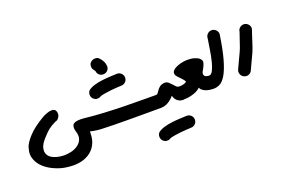

<svg xmlns="http://www.w3.org/2000/svg" viewBox="-79 -626 1554 1055"><g transform="rotate(-20 697.5 -99.0)"><path d="M613.3 -189.5Q602.1 -189 585.2 -188Q568.4 -187 550.8 -185.1Q533.2 -183.1 516.4 -180.4Q499.5 -177.7 488.3 -174.3Q479.5 -167.5 468.8 -167.5Q467.8 -167.5 460.7 -167.7Q453.6 -168 443.8 -176.3Q433.1 -186 432.6 -200.7V-202.1Q432.6 -215.3 441.9 -226.1Q457.5 -237.8 479.5 -244.1Q501.5 -250.5 525.1 -253.4Q548.8 -256.3 571.8 -257.3Q594.7 -258.3 613.3 -259.3Q627.9 -259.3 638.2 -249Q648.4 -238.8 648.4 -224.6Q648.4 -210 638.2 -199.7Q627.9 -189.5 613.3 -189.5ZM555.7 -366.2Q561 -359.4 564.7 -354Q568.4 -348.6 570.8 -343.3Q573.2 -337.9 574.7 -331.5Q576.2 -325.2 577.1 -316.4Q577.1 -301.8 566.7 -291.7Q556.2 -281.7 542 -281.7Q527.8 -281.7 518.1 -291Q508.3 -300.3 507.3 -314Q505.9 -316.4 503.7 -318.8Q501.5 -321.3 500.5 -323.2Q492.7 -332.5 492.7 -344.2Q492.7 -346.7 493.9 -355Q495.1 -363.3 506.3 -372.1Q516.1 -379.4 528.3 -379.4Q530.3 -379.4 538.3 -378.4Q546.4 -377.4 555.7 -366.2ZM779.8 0Q774.4 0 757.8 0Q741.2 0 718.3 0Q695.3 0 668.7 0Q642.1 0 617.2 0Q592.3 0 571.3 -0.2Q550.3 -0.5 539.1 -0.5Q518.6 -0.5 498.5 -1Q478.5 -1.5 461.2 -2Q443.8 -2.4 430.2 -2.9Q416.5 -3.4 409.2 -4.4Q397 -5.9 386 -7.8Q375 -9.8 365.2 -12.2V-2.4Q365.2 36.1 350.1 64.2Q335 92.3 308.1 109.1Q281.2 126 246.6 130.4Q231.9 132.3 216.8 132.3Q196.8 132.3 168.9 127.9Q141.1 123.5 108.2 108.9Q75.2 94.2 51.8 72.5Q28.3 50.8 18.1 22.5Q12.2 7.3 12.2 -8.8Q12.2 -22.5 19 -45.9Q25.9 -69.3 58.1 -104.5Q90.3 -139.6 152.3 -175.8Q163.6 -182.1 178.7 -187.7Q193.8 -193.4 207 -193.4Q222.2 -193.4 228.5 -184.1Q233.9 -175.8 233.9 -165.5Q233.9 -164.1 233.4 -157.5Q232.9 -150.9 225.3 -140.4Q217.8 -129.9 205.1 -127.4Q190.9 -120.6 181.2 -114.7Q171.4 -108.9 162.6 -102.1Q153.8 -95.2 144.8 -86.2Q135.7 -77.1 123.5 -63.5Q97.2 -34.7 92.8 -12.2Q91.3 -4.9 91.3 2Q91.3 15.6 99.4 28.8Q107.4 42 128.2 51Q148.9 60.1 173.8 62Q181.6 63 189 63Q206.1 63 227.5 58.6Q249 54.2 267.3 42Q285.6 29.8 293.9 10.3Q297.9 1 297.9 -10.7Q297.9 -22.5 293.5 -36.6Q289.1 -50.3 289.1 -60.1Q289.1 -66.9 292.2 -75.4Q295.4 -84 309.6 -88.9Q320.8 -92.3 337.4 -92.3Q341.3 -92.3 354.2 -91.8Q367.2 -91.3 394 -87.9Q402.8 -86.9 418.2 -85.7Q433.6 -84.5 453.1 -83.3Q472.7 -82 494.9 -81.1Q517.1 -80.1 539.1 -79.1Q550.3 -78.6 571.3 -78.1Q592.3 -77.6 617.2 -77.4Q642.1 -77.1 668.7 -76.9Q695.3 -76.7 718.3 -76.4Q741.2 -76.2 757.8 -76.2Q774.4 -76.2 779.8 -76.2Z M894.5 158.7Q883.3 159.2 866.5 160.2Q849.6 161.1 832 163.1Q814.5 165 797.6 167.7Q780.8 170.4 769.5 173.8Q760.7 180.7 750 180.7Q749 180.7 741.9 180.4Q734.9 180.2 725.1 171.9Q714.4 162.1 713.9 147.5V146Q713.9 132.8 723.1 122.1Q738.8 110.4 760.7 104Q782.7 97.7 806.4 94.7Q830.1 91.8 853 90.8Q876 89.8 894.5 88.9Q909.2 88.9 919.4 99.1Q929.7 109.4 929.7 123.5Q929.7 138.2 919.4 148.4Q909.2 158.7 894.5 158.7ZM910.6 0.5Q893.1 0.5 882.6 -5.4Q872.1 -11.2 866.2 -18.8Q860.4 -26.4 858.2 -33.4Q856 -40.5 855.5 -42.5Q843.8 -29.3 833 -21Q822.3 -12.7 812.3 -8.1Q802.2 -3.4 792.2 -1.7Q782.2 0 772 0V-75.7Q782.2 -75.7 786.4 -81.8Q790.5 -87.9 795.9 -95.2Q808.6 -113.3 821.8 -118.7Q832.5 -123 841.3 -123H844.7Q856.4 -122.1 864.7 -114.7Q873 -107.4 880.4 -98.9Q887.7 -90.3 894.8 -83.5Q901.9 -76.7 910.6 -76.7Z M1088.4 0Q1053.2 0 1033.2 -10.5Q1013.2 -21 1009.8 -33.7Q998.5 -22.5 984.1 -16.1Q969.7 -9.8 955.3 -6.1Q940.9 -2.4 928 -1.5Q915 -0.5 907.2 -0.5V-76.2Q919.4 -76.2 933.3 -78.6Q947.3 -81.1 955.6 -89.4Q950.2 -98.6 942.9 -106.7Q935.5 -114.7 928.7 -121.8Q921.9 -128.9 916.5 -135Q911.1 -141.1 909.7 -147Q908.7 -150.4 908.7 -153.8Q908.7 -162.6 916.7 -171.1Q924.8 -179.7 941.4 -186.5Q958 -193.4 979 -196.8Q991.7 -198.7 1003.9 -198.7Q1012.2 -198.7 1026.1 -197.3Q1040 -195.8 1056.2 -188.7Q1072.3 -181.6 1079.1 -168.5Q1081.1 -165 1081.1 -160.2Q1081.1 -157.7 1080.1 -152.6Q1079.1 -147.5 1075.7 -139.4Q1072.3 -131.3 1068.1 -123.8Q1064 -116.2 1061 -111.3Q1057.1 -104.5 1056.6 -98.6V-95.7Q1056.6 -91.3 1059.3 -86.7Q1062 -82 1069.3 -79.1Q1076.7 -76.2 1088.4 -76.2Z M1218.3 -271.5Q1205.1 -182.6 1189.7 -128.9Q1174.3 -75.2 1157.2 -46.6Q1140.1 -18.1 1122.1 -9Q1104 0 1085.9 0V-76.2Q1098.6 -76.2 1108.2 -94.5Q1117.7 -112.8 1125 -141.4Q1132.3 -169.9 1137.7 -204.3Q1143.1 -238.8 1148.4 -271.5Q1148.4 -285.6 1158.7 -295.9Q1168.9 -306.2 1183.1 -306.2Q1197.8 -306.2 1208 -295.9Q1218.3 -285.6 1218.3 -271.5Z M1394.5 -237.3Q1385.3 -210 1379.4 -191.7Q1373.5 -173.3 1369.6 -161.4Q1365.7 -149.4 1363 -141.6Q1360.4 -133.8 1357.7 -127Q1355 -120.1 1351.8 -112.5Q1348.6 -105 1343 -93.5Q1337.4 -82 1329.3 -64.7Q1321.3 -47.4 1309.1 -21Q1301.3 -8.3 1287.6 -4.9Q1283.2 -3.9 1278.8 -3.9Q1270 -3.9 1261.2 -8.8Q1248.5 -16.6 1245.1 -30.3Q1243.7 -35.2 1243.7 -39.6Q1243.7 -48.3 1248.5 -56.6Q1263.2 -88.4 1271.5 -106Q1279.8 -123.5 1284.7 -134Q1289.6 -144.5 1292.5 -151.4Q1295.4 -158.2 1299.1 -168.7Q1302.7 -179.2 1308.6 -196.5Q1314.5 -213.9 1325.2 -245.1Q1326.7 -259.8 1338.4 -269Q1348.1 -276.4 1359.9 -276.4H1363.8Q1377.9 -274.4 1387.2 -263.2Q1395 -253.9 1395 -242.2Q1395 -239.7 1394.5 -237.3Z"/></g></svg>

Font: DimaLatifi
Style: regular
Weight: 400
Designer: R.Balvardi
Foundry: Dima Software Group
Version: Version 1.00;January 29, 2019;FontCreator 11.5.0.2427 64-bit